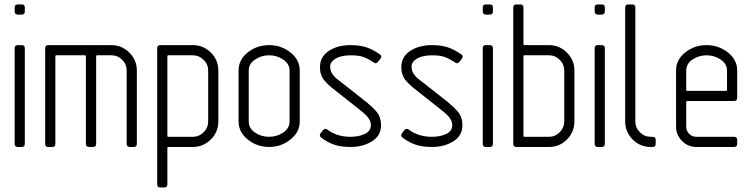

<svg xmlns="http://www.w3.org/2000/svg" viewBox="-20 -656 3355 857"><path d="M90.8 -622.6V-605.5Q90.8 -590.8 77.1 -590.8H59.1Q45.4 -590.8 45.4 -605.5V-622.6Q45.4 -636.2 59.1 -636.2H77.1Q90.8 -636.2 90.8 -622.6ZM90.8 -440.9V-13.7Q90.8 0 77.1 0H59.1Q45.4 0 45.4 -13.7V-440.9Q45.4 -454.6 59.1 -454.6H77.1Q90.8 -454.6 90.8 -440.9Z M477.5 -454.6Q523.9 -454.6 557.4 -421.1Q590.8 -387.7 590.8 -341.3V-13.7Q590.8 0 577.1 0H560.1Q545.4 0 545.4 -13.7V-341.3Q545.4 -369.1 525.4 -389.2Q505.4 -409.2 477.5 -409.2H413.1Q409.2 -409.2 409.2 -404.8V-13.7Q409.2 0 395 0H378.4Q363.3 0 363.3 -13.7V-404.8Q363.3 -409.2 359.4 -409.2H231.4Q227.1 -409.2 227.1 -404.8V-13.7Q227.1 0 213.4 0H195.3Q181.6 0 181.6 -13.7V-440.9Q181.6 -454.6 195.3 -454.6Z M840.3 -454.6Q887.7 -454.6 921.1 -421.4Q954.6 -388.2 954.6 -341.3V-114.3Q954.6 -66.9 920.9 -33.4Q887.2 0 840.3 0H731.4Q727.1 0 727.1 2.9V167Q727.1 180.7 713.4 180.7H695.3Q681.6 180.7 681.6 167V-440.9Q681.6 -454.6 695.3 -454.6ZM909.2 -341.3Q909.2 -369.1 888.7 -389.2Q868.2 -409.2 840.3 -409.2H731.4Q727.1 -409.2 727.1 -404.8V-49.8Q727.1 -45.4 731.4 -45.4H840.3Q868.7 -45.4 888.9 -65.7Q909.2 -85.9 909.2 -114.3Z M1181.2 -454.6Q1234.9 -454.6 1276.4 -421.9Q1317.9 -389.2 1317.9 -341.3V-114.3Q1317.9 -65.9 1276.1 -33Q1234.4 0 1181.2 0Q1127.4 0 1086.2 -33Q1044.9 -65.9 1044.9 -114.3V-341.3Q1044.9 -389.6 1085.9 -422.1Q1127 -454.6 1181.2 -454.6ZM1181.2 -45.4Q1216.3 -45.4 1244.4 -64.5Q1272.5 -83.5 1272.5 -114.3V-341.3Q1272.5 -371.1 1244.1 -390.1Q1215.8 -409.2 1181.2 -409.2Q1146 -409.2 1118.2 -390.1Q1090.3 -371.1 1090.3 -341.3V-114.3Q1090.3 -83.5 1117.9 -64.5Q1145.5 -45.4 1181.2 -45.4Z M1544.4 -454.6Q1586.4 -454.6 1615.5 -444.8Q1644.5 -435.1 1675.8 -413.1Q1681.6 -409.2 1681.6 -402.8Q1681.6 -398.4 1677.7 -393.1L1667 -379.4Q1656.7 -369.1 1647.9 -377.4Q1620.1 -395.5 1599.9 -402.3Q1579.6 -409.2 1544.4 -409.2Q1522.5 -409.2 1502.7 -404.3Q1482.9 -399.4 1468.3 -387.5Q1453.6 -375.5 1453.6 -358.4Q1453.6 -353.5 1454.6 -348.6Q1455.6 -343.8 1456.5 -339.8Q1457.5 -335.9 1460.4 -331.3Q1463.4 -326.7 1464.8 -324Q1466.3 -321.3 1470.5 -316.9Q1474.6 -312.5 1476.1 -310.8Q1477.5 -309.1 1482.7 -304.9Q1487.8 -300.8 1489 -299.8Q1490.2 -298.8 1496.1 -294.4Q1502 -290 1502.4 -289.6L1615.2 -200.7Q1641.1 -179.7 1660.2 -157.7Q1680.7 -134.3 1680.7 -96.2Q1680.7 -50.8 1640.6 -25.4Q1600.6 0 1544.4 0Q1502.4 0 1472.9 -9.8Q1443.4 -19.5 1414.6 -41Q1407.7 -45.9 1407.7 -52.2Q1407.7 -56.6 1411.1 -61.5L1421.9 -75.2Q1430.7 -85.4 1441.9 -77.1Q1484.4 -45.4 1544.4 -45.4Q1581.5 -45.4 1608.4 -58.1Q1635.3 -70.8 1635.3 -97.2Q1635.3 -103.5 1633.8 -109.9Q1632.3 -116.2 1628.7 -122.1Q1625 -127.9 1622.3 -132.1Q1619.6 -136.2 1613.3 -142.1Q1606.9 -147.9 1604.5 -150.4Q1602.1 -152.8 1595 -158.4Q1587.9 -164.1 1586.9 -165L1474.6 -253.9Q1448.2 -273.4 1428.7 -295.9Q1408.2 -319.3 1408.2 -356Q1408.2 -402.8 1447.5 -428.7Q1486.8 -454.6 1544.4 -454.6Z M1907.7 -454.6Q1949.7 -454.6 1978.8 -444.8Q2007.8 -435.1 2039.1 -413.1Q2044.9 -409.2 2044.9 -402.8Q2044.9 -398.4 2041 -393.1L2030.3 -379.4Q2020 -369.1 2011.2 -377.4Q1983.4 -395.5 1963.1 -402.3Q1942.9 -409.2 1907.7 -409.2Q1885.7 -409.2 1866 -404.3Q1846.2 -399.4 1831.5 -387.5Q1816.9 -375.5 1816.9 -358.4Q1816.9 -353.5 1817.9 -348.6Q1818.8 -343.8 1819.8 -339.8Q1820.8 -335.9 1823.7 -331.3Q1826.7 -326.7 1828.1 -324Q1829.6 -321.3 1833.7 -316.9Q1837.9 -312.5 1839.4 -310.8Q1840.8 -309.1 1845.9 -304.9Q1851.1 -300.8 1852.3 -299.8Q1853.5 -298.8 1859.4 -294.4Q1865.2 -290 1865.7 -289.6L1978.5 -200.7Q2004.4 -179.7 2023.4 -157.7Q2043.9 -134.3 2043.9 -96.2Q2043.9 -50.8 2003.9 -25.4Q1963.9 0 1907.7 0Q1865.7 0 1836.2 -9.8Q1806.6 -19.5 1777.8 -41Q1771 -45.9 1771 -52.2Q1771 -56.6 1774.4 -61.5L1785.2 -75.2Q1793.9 -85.4 1805.2 -77.1Q1847.7 -45.4 1907.7 -45.4Q1944.8 -45.4 1971.7 -58.1Q1998.5 -70.8 1998.5 -97.2Q1998.5 -103.5 1997.1 -109.9Q1995.6 -116.2 1991.9 -122.1Q1988.3 -127.9 1985.6 -132.1Q1982.9 -136.2 1976.6 -142.1Q1970.2 -147.9 1967.8 -150.4Q1965.3 -152.8 1958.3 -158.4Q1951.2 -164.1 1950.2 -165L1837.9 -253.9Q1811.5 -273.4 1792 -295.9Q1771.5 -319.3 1771.5 -356Q1771.5 -402.8 1810.8 -428.7Q1850.1 -454.6 1907.7 -454.6Z M2180.2 -622.6V-605.5Q2180.2 -590.8 2166.5 -590.8H2148.4Q2134.8 -590.8 2134.8 -605.5V-622.6Q2134.8 -636.2 2148.4 -636.2H2166.5Q2180.2 -636.2 2180.2 -622.6ZM2180.2 -440.9V-13.7Q2180.2 0 2166.5 0H2148.4Q2134.8 0 2134.8 -13.7V-440.9Q2134.8 -454.6 2148.4 -454.6H2166.5Q2180.2 -454.6 2180.2 -440.9Z M2543.9 -114.3Q2543.9 -66.9 2510.7 -33.4Q2477.5 0 2430.7 0H2284.7Q2271 0 2271 -13.7V-622.6Q2271 -636.2 2284.7 -636.2H2302.7Q2316.4 -636.2 2316.4 -622.6V-459Q2316.4 -454.6 2320.8 -454.6H2430.7Q2477.1 -454.6 2510.5 -421.1Q2543.9 -387.7 2543.9 -341.3ZM2498.5 -341.3Q2498.5 -369.1 2478.5 -389.2Q2458.5 -409.2 2430.7 -409.2H2320.8Q2316.4 -409.2 2316.4 -404.8V-49.8Q2316.4 -45.4 2320.8 -45.4H2430.7Q2458.5 -45.4 2478.5 -65.9Q2498.5 -86.4 2498.5 -114.3Z M2679.7 -622.6V-605.5Q2679.7 -590.8 2666 -590.8H2647.9Q2634.3 -590.8 2634.3 -605.5V-622.6Q2634.3 -636.2 2647.9 -636.2H2666Q2679.7 -636.2 2679.7 -622.6ZM2679.7 -440.9V-13.7Q2679.7 0 2666 0H2647.9Q2634.3 0 2634.3 -13.7V-440.9Q2634.3 -454.6 2647.9 -454.6H2666Q2679.7 -454.6 2679.7 -440.9Z M2884.8 0Q2837.4 0 2804 -33.4Q2770.5 -66.9 2770.5 -114.3V-622.6Q2770.5 -636.2 2784.2 -636.2H2802.2Q2815.9 -636.2 2815.9 -622.6V-114.3Q2815.9 -85.9 2836.2 -65.7Q2856.4 -45.4 2884.8 -45.4H2893.1Q2906.7 -45.4 2906.7 -31.7V-13.7Q2906.7 0 2893.1 0Z M3133.8 -409.2Q3098.6 -409.2 3070.8 -390.1Q3043 -371.1 3043 -341.3V-254.9Q3043 -250.5 3047.4 -250.5H3220.7Q3225.1 -250.5 3225.1 -254.9V-341.3Q3225.1 -371.1 3196.8 -390.1Q3168.5 -409.2 3133.8 -409.2ZM3133.8 -454.6Q3187.5 -454.6 3229 -421.9Q3270.5 -389.2 3270.5 -341.3V-218.8Q3270.5 -205.1 3256.3 -205.1H3047.4Q3043 -205.1 3043 -200.7V-90.8Q3043 -71.8 3056.2 -58.6Q3069.3 -45.4 3088.4 -45.4H3256.3Q3270.5 -45.4 3270.5 -31.7V-13.7Q3270.5 0 3256.3 0H3088.4Q3050.8 0 3024.2 -26.9Q2997.6 -53.7 2997.6 -90.8V-341.3Q2997.6 -389.6 3038.6 -422.1Q3079.6 -454.6 3133.8 -454.6Z"/></svg>

Font: GOSTRUS
Style: type A
Weight: 200
Designer: Юрий и Татьяна Кривогуз
Version: Version 01.0